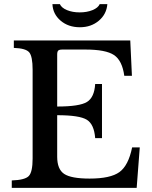

<svg xmlns="http://www.w3.org/2000/svg" viewBox="-20 -910 734 930"><path d="M257 -646V-394Q365 -394 401 -416Q437 -438 441 -503H474V-241H441Q436 -308 400.5 -330Q365 -352 257 -352V-151Q257 -90 291 -67.5Q325 -45 414 -45Q515 -45 558.5 -76.5Q602 -108 620 -196H657L642 0H37V-36Q101 -38 119.5 -57.5Q138 -77 138 -142V-572Q138 -637 121.5 -656.5Q105 -676 47 -678V-714H611L619 -543H582Q572 -617 532 -643.5Q492 -670 394 -670H282Q267 -670 262 -665Q257 -660 257 -646ZM463 -890H500Q496 -841 458.5 -809.5Q421 -778 367 -778Q311 -778 273.5 -810Q236 -842 234 -890H270Q278 -872 304.5 -861Q331 -850 366 -850Q401 -850 428 -861Q455 -872 463 -890Z"/></svg>

Font: Kolar Light
Style: Regular
Weight: 300
Designer: Ramakrishna Saiteja (Kannada); Shiva Nallaperumal (Latin)
Foundry: Indian Type Foundry
Version: Version 1.001;PS 1.0;hotconv 1.0.88;makeotf.lib2.5.647800